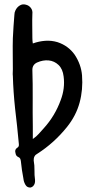

<svg xmlns="http://www.w3.org/2000/svg" viewBox="-20 -824 429 866"><path d="M128 -628Q156 -638 184 -640Q212 -642 239 -634Q288 -618 317 -577Q346 -533 350 -484Q355 -420 339 -361Q323 -302 282 -251Q224 -179 149 -131Q131 -122 132 -100Q136 -78 135.5 -56Q135 -34 138 -13Q138 -9 138 -5Q138 -1 137 2Q132 19 117 22Q102 22 95 10Q87 -4 86 -16Q78 -57 74 -98Q73 -104 71 -108.5Q69 -113 62 -116Q52 -120 50 -133Q45 -149 57 -157Q67 -162 65 -175Q61 -216 57 -256Q53 -296 48 -335Q44 -373 41.5 -409Q39 -445 38 -481Q37 -489 37.5 -496.5Q38 -504 38 -511Q38 -546 37.5 -581.5Q37 -617 38 -652Q39 -679 41 -705Q43 -731 45 -758Q45 -768 50 -778Q57 -792 69.5 -799.5Q82 -807 96 -803Q110 -800 119 -788.5Q128 -777 126 -761Q125 -734 125.5 -706.5Q126 -679 126 -652Q126 -646 126.5 -640.5Q127 -635 128 -628ZM128 -197Q144 -208 155 -220.5Q166 -233 177 -245Q228 -301 254 -373Q274 -426 267 -479Q263 -513 244 -531Q225 -549 199.5 -551.5Q174 -554 147 -542Q126 -532 126 -509Q128 -445 127.5 -381Q127 -317 128 -253Z"/></svg>

Font: Delicious Handrawn
Style: Regular
Weight: 400
Designer: Agung Rohmat
Foundry: Agung Rohmat
Version: Version 1.002; ttfautohint (v1.8.4.7-5d5b);gftools[0.9.27]